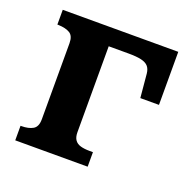

<svg xmlns="http://www.w3.org/2000/svg" viewBox="-101 -642 750 745"><g transform="rotate(20 273.5 -269.5)"><path d="M105 -112V-426Q105 -456 88 -466.5Q71 -477 40 -478H36V-539H252V-112Q252 -92 260 -80.5Q268 -69 283.5 -64.5Q299 -60 321 -60H335V0H36V-60H39Q69 -60 87 -70.5Q105 -81 105 -112ZM190 -467V-539H513V-320H436L427 -418Q425 -437 415.5 -447.5Q406 -458 386.5 -462.5Q367 -467 334 -467Z"/></g></svg>

Font: Roboto Serif SemiBold
Style: Regular
Weight: 600
Designer: Greg Gazdowicz
Foundry: Commercial Type
Version: Version 1.008